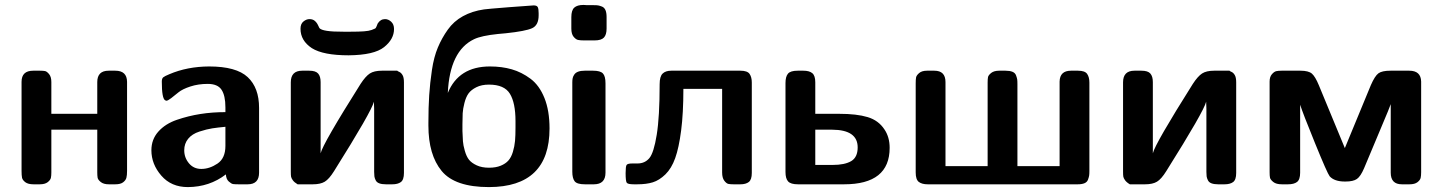

<svg xmlns="http://www.w3.org/2000/svg" viewBox="-20 -743 5816 774"><path d="M66.9 -54.2V-413.1Q66.9 -458 113.8 -458H142.1Q154.3 -458 161.6 -456.5Q168.9 -455.1 178 -444.1Q187 -433.1 187 -412.1V-284.2H372.1V-412.1Q372.1 -458 418 -458H444.8Q491.7 -458 492.2 -413.1V-54.2Q492.2 -36.1 489.5 -26.1Q486.8 -16.1 476.3 -8.1Q465.8 0 444.8 0H418.9Q397.9 0 386.5 -9Q375 -18.1 373.5 -26.6Q372.1 -35.2 372.1 -47.9V-220.2H187V-47.9Q187 -34.7 185.1 -25.9Q183.1 -17.1 172.1 -8.5Q161.1 0 140.1 0H115.2Q93.3 0 82 -8.5Q70.8 -17.1 68.8 -26.6Q66.9 -36.1 66.9 -54.2Z M590.3 -137.2Q590.3 -181.2 618.4 -212.6Q646.5 -244.1 693.1 -260Q739.7 -275.9 787.6 -283.4Q835.4 -291 888.7 -291V-310.1Q888.7 -357.9 873 -381.3Q857.4 -404.8 817.4 -404.8Q779.3 -404.8 747.3 -394.3Q715.3 -383.8 699.5 -370.8Q683.6 -357.9 670.2 -347.4Q656.7 -336.9 650.4 -336.9Q649.4 -336.9 645.5 -338.9Q632.3 -346.7 632.3 -414.1Q632.3 -426.3 637.9 -431.2Q643.6 -436 662.6 -443.8Q734.4 -474.6 822.8 -475.1Q932.6 -475.1 978.5 -432.1Q1024.4 -389.2 1024.4 -308.1V-46.9Q1024.4 0 978.5 0H941.4Q927.2 0 919.9 -1Q912.6 -2 902.1 -11.5Q891.6 -21 890.6 -40Q824.7 10.7 737.3 11.2Q670.4 11.2 630.4 -34.9Q590.3 -81.1 590.3 -137.2ZM722.7 -137.2Q722.7 -107.4 741.7 -84.7Q760.7 -62 791.5 -62Q824.7 -62 856.7 -83.5Q888.7 -105 888.7 -154.8V-231.9Q857.9 -229 835.7 -225.6Q813.5 -222.2 783.9 -212.6Q754.4 -203.1 738.5 -183.6Q722.7 -164.1 722.7 -137.2Z M1152.3 -51.8V-411.1Q1152.3 -458 1198.2 -458H1226.6Q1252.4 -458 1262.5 -446.5Q1272.5 -435.1 1272.5 -412.1V-125Q1281.2 -163.1 1433.6 -404.8Q1453.6 -435.5 1470.9 -446.8Q1488.3 -458 1519.5 -458H1581.5Q1582.5 -456.1 1589.6 -453.1Q1596.7 -450.2 1602.5 -440.7Q1608.4 -431.2 1608.4 -411.1V-45.9Q1608.4 -18.1 1595.9 -9Q1583.5 0 1561.5 0H1535.6Q1519.5 0 1509 -3.9Q1498.5 -7.8 1494.4 -16.4Q1490.2 -24.9 1489.3 -32Q1488.3 -39.1 1488.3 -49.8V-304.2Q1488.3 -309.1 1487.8 -318.6Q1487.3 -328.1 1487.3 -333Q1478.5 -294.9 1326.7 -53.2Q1306.6 -21 1289.1 -10.5Q1271.5 0 1241.2 0H1179.7Q1166.5 -7.8 1160.4 -16.4Q1154.3 -24.9 1153.3 -31.2Q1152.3 -37.6 1152.3 -51.8ZM1191.4 -627Q1191.4 -647 1203.4 -656.5Q1215.3 -666 1227.5 -666Q1240.7 -666 1249 -658.9Q1257.3 -651.9 1262.2 -641.1L1267.6 -629.9Q1279.8 -614.7 1364.3 -615.2H1393.6Q1426.8 -615.2 1447 -616.7Q1467.3 -618.2 1477.8 -622.1Q1488.3 -626 1491.9 -627.9Q1495.6 -629.9 1498.5 -637.9Q1501.5 -646 1502.4 -647.9Q1513.7 -666 1532.2 -666Q1545.4 -666 1556.9 -655.5Q1568.4 -645 1568.4 -626Q1568.4 -585 1528.3 -553Q1488.3 -521 1385.3 -520Q1283.2 -520 1237.3 -548.8Q1191.4 -579.1 1191.4 -627Z M1707 -236.8V-247.1Q1707 -310.1 1710.2 -359.1Q1713.4 -408.2 1721.2 -460.7Q1729 -513.2 1745.1 -551.5Q1761.2 -589.8 1785.2 -623.5Q1809.1 -657.2 1846.2 -677.7Q1883.3 -698.2 1931.2 -705.1Q1943.4 -707 2033.7 -714.1Q2124 -721.2 2131.3 -721.2Q2144.5 -721.2 2147.9 -714.1Q2151.4 -707 2151.4 -689.9V-681.2Q2151.4 -641.1 2124.8 -629.2Q2098.1 -617.2 2019 -608.9Q1998 -606.9 1987.3 -606Q1920.4 -599.1 1891.1 -585Q1793 -538.1 1785.2 -368.2Q1829.1 -475.1 1955.1 -475.1Q2002.9 -475.1 2043 -463.6Q2083 -452.1 2118.7 -425.5Q2154.3 -398.9 2174.8 -347.9Q2195.3 -296.9 2195.3 -225.1Q2195.3 10.7 1951.2 11.2Q1814 11.2 1760.5 -53.7Q1707 -118.7 1707 -236.8ZM1844.2 -214.8Q1845.2 -189 1846.2 -173.6Q1847.2 -158.2 1853.8 -135Q1860.4 -111.8 1870.8 -98.9Q1881.3 -85.9 1901.9 -76.4Q1922.4 -66.9 1951.2 -66.9Q1979 -66.9 1998.5 -75Q2018.1 -83 2029.5 -95.9Q2041 -108.9 2047.6 -130.9Q2054.2 -152.8 2056.2 -174.8Q2058.1 -196.8 2058.1 -228V-254.9Q2058.1 -328.1 2035.6 -365Q2013.2 -401.9 1951.2 -401.9Q1921.4 -401.9 1900.4 -391.4Q1879.4 -380.9 1868.9 -366.5Q1858.4 -352.1 1852.3 -328.1Q1846.2 -304.2 1845.2 -286.6Q1844.2 -269 1844.2 -242.2Z M2283.2 -627.9V-673.8Q2283.2 -701.7 2295.2 -712.4Q2307.1 -723.1 2332 -723.1Q2335 -723.1 2339.1 -722.7Q2343.3 -722.2 2346.2 -722.2H2373Q2385.3 -722.2 2391.1 -721.2Q2397 -720.2 2406.5 -716.6Q2416 -712.9 2420.7 -702.4Q2425.3 -691.9 2425.3 -674.8V-627.9Q2425.3 -603 2414.6 -591.6Q2403.8 -580.1 2377 -580.1H2334Q2318.8 -580.1 2310.1 -582Q2301.3 -584 2292.2 -595Q2283.2 -606 2283.2 -627.9ZM2287.1 -50.8V-411.1Q2287.1 -420.9 2288.6 -428Q2290 -435.1 2295.2 -442.6Q2300.3 -450.2 2310.8 -454.1Q2321.3 -458 2336.9 -458H2371.1Q2399.9 -458 2410.4 -447Q2420.9 -436 2420.9 -407.2V-46.9Q2420.9 0 2374 0H2337.9Q2305.7 0 2296.4 -12.5Q2287.1 -24.9 2287.1 -50.8Z M2502 -44.9Q2502 -71.8 2505.9 -77.9Q2509.8 -84 2528.8 -84H2549.8Q2579.6 -84 2597.7 -105.5Q2615.7 -127 2627.4 -199.5Q2639.2 -272 2639.2 -403.8Q2639.2 -434.6 2651.1 -446.3Q2663.1 -458 2686 -458H2964.8Q2992.7 -458 3001.7 -445.1Q3010.7 -432.1 3010.7 -410.2V-45.9Q3010.7 -19 2998.8 -9.5Q2986.8 0 2964.8 0H2937Q2924.8 0 2916.7 -1.5Q2908.7 -2.9 2899.9 -14.4Q2891.1 -25.9 2891.1 -47.9V-384.8H2734.9Q2734.9 -286.6 2725.8 -216.8Q2716.8 -147 2701.9 -105.5Q2687 -64 2662.4 -40Q2637.7 -16.1 2611.8 -8.1Q2585.9 0 2548.8 0H2535.2Q2511.2 0 2506.6 -6.3Q2502 -12.7 2502 -44.9Z M3146.5 -49.8V-408.2Q3146.5 -434.1 3156.5 -446Q3166.5 -458 3195.8 -458H3218.8Q3242.7 -458 3254.6 -448Q3266.6 -438 3266.6 -411.1V-284.2H3362.8Q3433.6 -284.2 3477.5 -271Q3521.5 -257.8 3545.4 -221.2Q3566.4 -190.4 3566.4 -147Q3566.4 0 3382.8 0H3196.8Q3168 0 3157.2 -11.5Q3146.5 -22.9 3146.5 -49.8ZM3266.6 -78.1H3336.4Q3385.3 -78.1 3411.4 -93.5Q3437.5 -108.9 3437.5 -148.9Q3437.5 -219.7 3334.5 -220.2H3266.6Z M3671.4 -47.9V-407.2Q3671.4 -422.4 3672.9 -430.7Q3674.3 -439 3685.3 -448.5Q3696.3 -458 3717.3 -458H3746.6Q3791.5 -458 3791.5 -412.1V-73.2H3961.4V-410.2Q3961.4 -424.3 3962.9 -432.1Q3964.4 -439.9 3975.8 -449Q3987.3 -458 4008.3 -458H4033.7Q4050.8 -458 4061.5 -453.6Q4072.3 -449.2 4075.9 -439.2Q4079.6 -429.2 4080.6 -423.1Q4081.5 -417 4081.5 -403.8V-73.2H4251.5V-414.1Q4252.4 -458 4297.4 -458H4325.7Q4353.5 -458 4362.5 -445.1Q4371.6 -432.1 4371.6 -410.2V-53.2Q4371.6 -41 4370.6 -34.9Q4369.6 -28.8 4366 -18.8Q4362.3 -8.8 4351.8 -4.4Q4341.3 0 4324.7 0H3719.7Q3696.8 0 3684.1 -9.5Q3671.4 -19 3671.4 -47.9Z M4507.3 -51.8V-411.1Q4507.3 -458 4553.2 -458H4581.5Q4607.4 -458 4617.4 -446.5Q4627.4 -435.1 4627.4 -412.1V-125Q4636.2 -163.1 4788.6 -404.8Q4808.6 -435.5 4825.9 -446.8Q4843.3 -458 4874.5 -458H4936.5Q4937.5 -456.1 4944.6 -453.1Q4951.7 -450.2 4957.5 -440.7Q4963.4 -431.2 4963.4 -411.1V-45.9Q4963.4 -18.1 4950.9 -9Q4938.5 0 4916.5 0H4890.6Q4874.5 0 4864 -3.9Q4853.5 -7.8 4849.4 -16.4Q4845.2 -24.9 4844.2 -32Q4843.3 -39.1 4843.3 -49.8V-304.2Q4843.3 -309.1 4842.8 -318.6Q4842.3 -328.1 4842.3 -333Q4833.5 -294.9 4681.6 -53.2Q4661.6 -21 4644 -10.5Q4626.5 0 4596.2 0H4534.7Q4521.5 -7.8 4515.4 -16.4Q4509.3 -24.9 4508.3 -31.2Q4507.3 -37.6 4507.3 -51.8Z M5098.1 -48.8V-414.1Q5098.1 -433.1 5107.2 -443.6Q5116.2 -454.1 5124.8 -456.1Q5133.3 -458 5146 -458H5222.2Q5255.4 -458 5268.8 -446Q5282.2 -434.1 5296.4 -399.9L5401.4 -146L5506.3 -399.9Q5522.5 -437 5536.9 -447.5Q5551.3 -458 5585.4 -458H5661.1Q5708 -458 5709 -414.1V-48.8Q5709 -34.7 5707 -25.9Q5705.1 -17.1 5694.1 -8.5Q5683.1 0 5662.1 0H5631.3Q5586.4 0 5586.4 -46.9V-323.2Q5582.5 -312 5575 -293.9Q5567.4 -275.9 5541.3 -213.4Q5515.1 -150.9 5479 -64.9Q5464.8 -31.7 5450 -21.5Q5435.1 -11.2 5404.3 -11.2H5401.4Q5359.4 -11.2 5340.3 -32.2Q5330.6 -44.4 5281 -166.3Q5231.4 -288.1 5221.2 -320.8V-46.9Q5221.2 -19 5208.7 -9.5Q5196.3 0 5172.4 0H5147.5Q5124.5 0 5112.8 -9.5Q5101.1 -19 5099.6 -26.9Q5098.1 -34.7 5098.1 -48.8Z"/></svg>

Font: CMU Sans Serif
Style: Bold
Weight: 700
Version: Version 0.7.0